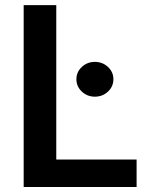

<svg xmlns="http://www.w3.org/2000/svg" viewBox="-20 -748 613 768"><path d="M74.7 0V-727.5H205.1V-109.9H526.4V0ZM359.4 -361.3Q329.1 -361.3 307.4 -381.6Q285.6 -401.9 285.6 -431.2Q285.6 -460 307.4 -480.2Q329.1 -500.5 359.4 -500.5Q390.1 -500.5 411.9 -480.2Q433.6 -460 433.6 -431.2Q433.6 -401.9 411.9 -381.6Q390.1 -361.3 359.4 -361.3Z"/></svg>

Font: Inter-SemiBold
Style: Regular
Weight: 600
Designer: Rasmus Andersson
Foundry: rsms
Version: Version 4.000;git-a52131595